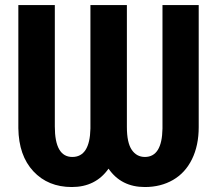

<svg xmlns="http://www.w3.org/2000/svg" viewBox="-20 -731 865 761"><path d="M767.6 -710.9V-227.1Q767.6 -154.3 741 -100.1Q714.4 -45.9 665.8 -17.8Q617.2 10.3 554.2 10.3Q460.4 10.3 410.2 -62.5Q358.9 10.3 264.6 10.3Q170.4 10.3 112.3 -52Q54.2 -114.3 52.7 -222.7V-710.9H197.3V-229.5Q197.3 -108.9 266.6 -108.9Q335.9 -108.9 338.4 -221.2V-710.9H482.9V-228Q482.9 -165.5 502.2 -137.2Q521.5 -108.9 554.2 -108.9Q622.1 -108.9 624 -221.2V-710.9Z"/></svg>

Font: RobotoCondensed-Bold
Style: Bold
Weight: 700
Designer: Google
Version: Version 2.001240; 2014